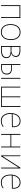

<svg xmlns="http://www.w3.org/2000/svg" viewBox="1984 -2482 502 4511"><g transform="rotate(90 2235.5 -226.0)"><path d="M101 0V-452H403V0H382L383 -138L382 -432H122V0Z M737 -457Q822 -457 871 -396.5Q920 -336 920 -230Q920 -121 869.5 -58Q819 5 730 5Q645 5 596 -55.5Q547 -116 547 -222Q547 -331 597.5 -394Q648 -457 737 -457ZM737 -437Q658 -437 612.5 -380Q567 -323 567 -222Q567 -125 610.5 -70Q654 -15 730 -15Q809 -15 854.5 -72Q900 -129 900 -230Q900 -327 856.5 -382Q813 -437 737 -437Z M1061 0V-452L1168 -453Q1240 -453 1278.5 -426Q1317 -399 1317 -348Q1317 -267 1233 -238Q1345 -218 1345 -125Q1345 2 1156 2Q1137 2 1061 0ZM1174 -433H1081V-245L1190 -243Q1241 -251 1268 -278Q1295 -305 1295 -347Q1295 -387 1262.5 -410Q1230 -433 1174 -433ZM1198 -224H1081V-19Q1119 -17 1153 -17Q1236 -17 1280 -45Q1324 -73 1324 -126Q1324 -215 1198 -224Z M1809 0V-449L1829 -453V0ZM1487 0V-452H1507V-252H1606Q1666 -252 1698 -221.5Q1730 -191 1730 -134Q1730 -69 1688.5 -34.5Q1647 0 1569 0ZM1602 -233H1507V-19H1591Q1708 -28 1708 -132Q1708 -233 1602 -233Z M2016 0V-452H2036V-19H2245V-452H2265V-19H2473V-452H2493V0Z M2816 5Q2733 5 2684.5 -56Q2636 -117 2636 -221Q2636 -329 2686.5 -393Q2737 -457 2822 -457Q2898 -457 2936.5 -405Q2975 -353 2967 -262L2961 -255L2657 -251Q2656 -242 2656 -221Q2656 -126 2699.5 -70.5Q2743 -15 2818 -15Q2897 -15 2951 -58L2957 -56L2954 -36Q2892 5 2816 5ZM2821 -437Q2756 -437 2713 -392.5Q2670 -348 2659 -271L2948 -275L2949 -296Q2949 -362 2914.5 -399.5Q2880 -437 2821 -437Z M3127 0V-452H3147V-239H3423V-452H3443V0H3423V-220H3147V0Z M3630 0V-451L3650 -453V-42H3654L3917 -452H3938V0H3918V-410H3914L3651 0Z M4261 5Q4178 5 4129.5 -56Q4081 -117 4081 -221Q4081 -329 4131.5 -393Q4182 -457 4267 -457Q4343 -457 4381.5 -405Q4420 -353 4412 -262L4406 -255L4102 -251Q4101 -242 4101 -221Q4101 -126 4144.5 -70.5Q4188 -15 4263 -15Q4342 -15 4396 -58L4402 -56L4399 -36Q4337 5 4261 5ZM4266 -437Q4201 -437 4158 -392.5Q4115 -348 4104 -271L4393 -275L4394 -296Q4394 -362 4359.5 -399.5Q4325 -437 4266 -437Z"/></g></svg>

Font: Alegreya Sans SC Thin
Style: Regular
Weight: 100
Designer: Juan Pablo del Peral
Foundry: Huerta Tipografica
Version: Version 2.007